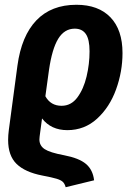

<svg xmlns="http://www.w3.org/2000/svg" viewBox="-20 -565 565 804"><path d="M146 6Q145 11 145 19Q145 45 167 59.5Q189 74 248 85Q311 97 340 121.5Q369 146 374 190L255 219Q251 204 243 196.5Q235 189 217 183.5Q199 178 157 170Q85 156 49.5 121.5Q14 87 14 21Q14 2 17 -21L53 -290Q70 -415 132.5 -480Q195 -545 300 -545Q392 -545 442.5 -492.5Q493 -440 493 -343Q493 -265 466 -190.5Q439 -116 386.5 -68Q334 -20 262 -20Q194 -20 156 -69ZM185 -271 170 -162Q192 -122 238 -122Q278 -122 304 -157Q330 -192 342.5 -244.5Q355 -297 355 -350Q355 -400 339.5 -422.5Q324 -445 293 -445Q250 -445 224 -403Q198 -361 185 -271Z"/></svg>

Font: Fira Sans Condensed SemiBold
Style: Italic
Weight: 600
Width: 3
Italic angle: -8°
Designer: bBox Type GmbH & Carrois Corporate GbR & Edenspiekermann AG
Foundry: bBox Type GmbH & Carrois Corporate GbR & Edenspiekermann AG
Version: Version 4.301